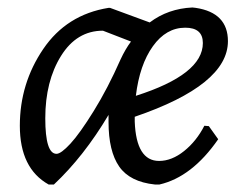

<svg xmlns="http://www.w3.org/2000/svg" viewBox="-20 -486 654 513"><path d="M380 -426Q429 -463 494 -466L503 -465Q589 -452 589 -376Q589 -259 340 -174V-161Q344 -56 405 -56Q439 -56 472 -82.5Q505 -109 526 -150L538 -149L563 -114Q493 -13 406 7H394Q327 0 298.5 -41Q270 -82 270 -160V-179Q204 -68 124 7H110Q33 -36 33 -150Q33 -263 95.5 -355Q158 -447 270 -465H274ZM475 -412Q424 -412 388.5 -362.5Q353 -313 343 -230Q522 -287 522 -371Q522 -412 475 -412ZM255 -404Q185 -404 143 -336.5Q101 -269 101 -170Q101 -75 131 -75Q143 -75 168 -102Q193 -129 230.5 -189.5Q268 -250 302 -327Q315 -355 330 -375Z"/></svg>

Font: Alegreya Sans
Style: Italic
Weight: 400
Italic angle: -7°
Designer: Juan Pablo del Peral
Foundry: Huerta Tipografica
Version: Version 2.007